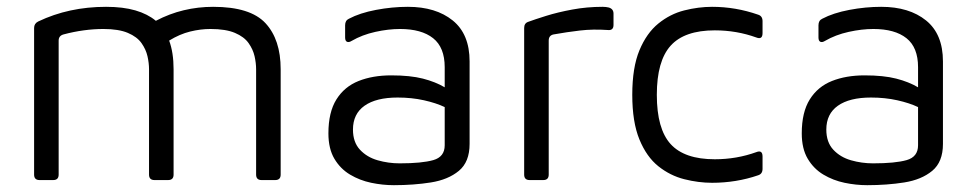

<svg xmlns="http://www.w3.org/2000/svg" viewBox="-20 -528 2865 563"><path d="M489 -325V-16Q489 0 473 0H433Q417 0 417 -16V-325Q417 -343 412.5 -363Q408 -383 395 -401.5Q382 -420 355 -431.5Q328 -443 283 -443Q255 -443 225.5 -439Q196 -435 166 -427Q152 -423 152 -409V-16Q152 0 136 0H96Q80 0 80 -16V-446Q80 -459 92 -465Q182 -508 291 -508Q341 -508 377 -497.5Q413 -487 437 -467Q477 -488 519 -498Q561 -508 605 -508Q714 -508 758.5 -460Q803 -412 803 -325V-16Q803 0 787 0H747Q731 0 731 -16V-325Q731 -343 726.5 -363Q722 -383 709 -401.5Q696 -420 669 -431.5Q642 -443 597 -443Q568 -443 537.5 -435.5Q507 -428 476 -409Q489 -374 489 -325Z M1135 15Q1102 15 1068.5 8Q1035 1 1006.5 -16Q978 -33 960.5 -62.5Q943 -92 943 -137Q943 -199 966.5 -236.5Q990 -274 1031.5 -290.5Q1073 -307 1127 -307Q1183 -307 1220 -297.5Q1257 -288 1284 -272V-331Q1284 -389 1250 -416Q1216 -443 1153 -443Q1119 -443 1080.5 -434.5Q1042 -426 1011 -408Q1003 -403 997.5 -405.5Q992 -408 992 -418V-454Q992 -468 1003 -473Q1035 -490 1082.5 -499Q1130 -508 1176 -508Q1258 -508 1307.5 -468Q1357 -428 1357 -348V-106Q1357 -53 1325.5 -27Q1294 -1 1243.5 7Q1193 15 1135 15ZM1015 -148Q1015 -111 1035.5 -89Q1056 -67 1087.5 -58Q1119 -49 1152 -49Q1217 -49 1250.5 -58.5Q1284 -68 1284 -102V-214Q1259 -226 1223 -234Q1187 -242 1146 -242Q1083 -242 1049 -218Q1015 -194 1015 -148Z M1533 0Q1517 0 1517 -16V-446Q1517 -460 1529 -464Q1548 -471 1581.5 -481.5Q1615 -492 1658 -500Q1701 -508 1747 -508Q1752 -508 1756.5 -507.5Q1761 -507 1765 -506Q1779 -502 1779 -488V-455Q1779 -438 1762 -440Q1719 -443 1680.5 -438.5Q1642 -434 1603 -427Q1589 -424 1589 -409V-16Q1589 0 1573 0Z M2068 8Q2028 8 1986.5 -2.5Q1945 -13 1910.5 -40.5Q1876 -68 1855 -119Q1834 -170 1834 -250Q1834 -330 1855 -380.5Q1876 -431 1910.5 -459Q1945 -487 1986.5 -497.5Q2028 -508 2068 -508Q2137 -508 2203 -485Q2216 -481 2216 -466V-431Q2216 -411 2198 -418Q2140 -439 2076 -439Q1987 -439 1946.5 -394Q1906 -349 1906 -250Q1906 -150 1946.5 -105.5Q1987 -61 2076 -61Q2140 -61 2198 -82Q2216 -89 2216 -69V-33Q2216 -18 2203 -14Q2171 -3 2137 2.5Q2103 8 2068 8Z M2523 15Q2490 15 2456.5 8Q2423 1 2394.5 -16Q2366 -33 2348.5 -62.5Q2331 -92 2331 -137Q2331 -199 2354.5 -236.5Q2378 -274 2419.5 -290.5Q2461 -307 2515 -307Q2571 -307 2608 -297.5Q2645 -288 2672 -272V-331Q2672 -389 2638 -416Q2604 -443 2541 -443Q2507 -443 2468.5 -434.5Q2430 -426 2399 -408Q2391 -403 2385.5 -405.5Q2380 -408 2380 -418V-454Q2380 -468 2391 -473Q2423 -490 2470.5 -499Q2518 -508 2564 -508Q2646 -508 2695.5 -468Q2745 -428 2745 -348V-106Q2745 -53 2713.5 -27Q2682 -1 2631.5 7Q2581 15 2523 15ZM2403 -148Q2403 -111 2423.5 -89Q2444 -67 2475.5 -58Q2507 -49 2540 -49Q2605 -49 2638.5 -58.5Q2672 -68 2672 -102V-214Q2647 -226 2611 -234Q2575 -242 2534 -242Q2471 -242 2437 -218Q2403 -194 2403 -148Z"/></svg>

Font: Pitagon Sans
Style: Regular
Weight: 400
Designer: Travis Tran
Foundry: Pitagon
Version: Version 1.001; ttfautohint (v1.8.4.7-5d5b);gftools[0.9.26]